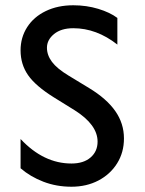

<svg xmlns="http://www.w3.org/2000/svg" viewBox="-20 -698 548 728"><path d="M158 -517Q158 -489 177 -463.5Q196 -438 239 -412L318 -364Q384 -324 417 -277Q450 -230 450 -173Q450 -120 424 -78.5Q398 -37 353 -13.5Q308 10 251 10Q194 10 144.5 -9Q95 -28 58 -60V-171Q145 -78 251 -78Q297 -78 323.5 -101Q350 -124 350 -161Q350 -225 263 -280L184 -329Q115 -372 86.5 -413Q58 -454 58 -507Q58 -556 83 -595Q108 -634 153.5 -656Q199 -678 258 -678Q308 -678 352.5 -664.5Q397 -651 425 -630V-529Q346 -591 258 -591Q212 -591 185 -569Q158 -547 158 -517Z"/></svg>

Font: Madhuban
Style: Regular
Weight: 400
Designer: jaikishan Patel
Foundry: MagicType
Version: Version 1.000